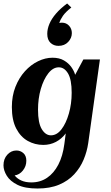

<svg xmlns="http://www.w3.org/2000/svg" viewBox="-39 -821 634 1101"><path d="M-19 127Q-19 90 3 66Q25 42 55 42Q78 42 95 57Q112 72 112 101Q112 132 92.5 156.5Q73 181 45 185Q59 203 83 214Q107 225 141 225Q192 225 231 198.5Q270 172 295.5 123Q321 74 330 5L338 -56Q315 -25 282 -7.5Q249 10 209 10Q161 10 120 -13Q79 -36 54 -84Q29 -132 29 -207Q29 -271 49.5 -323Q70 -375 104 -412.5Q138 -450 179.5 -470Q221 -490 262 -490Q301 -490 327.5 -474.5Q354 -459 370 -436.5Q386 -414 392 -392L439 -480H534L467 -1Q460 48 440.5 94.5Q421 141 386.5 178.5Q352 216 300 238Q248 260 176 260Q104 260 61.5 239Q19 218 0 187Q-19 156 -19 127ZM179 -192Q179 -116 200.5 -80.5Q222 -45 253 -45Q287 -45 313.5 -79.5Q340 -114 356 -170Q372 -226 372 -289Q372 -365 351 -400Q330 -435 298 -435Q265 -435 238 -400.5Q211 -366 195 -311Q179 -256 179 -192ZM296 -558Q269 -558 250.5 -575.5Q232 -593 232 -627Q232 -655 244.5 -684.5Q257 -714 282.5 -743.5Q308 -773 346 -801L370 -778Q337 -752 322 -730.5Q307 -709 301 -689Q305 -690 308.5 -690.5Q312 -691 316 -691Q341 -691 357 -673.5Q373 -656 373 -631Q373 -603 352 -580.5Q331 -558 296 -558Z"/></svg>

Font: Brygada 1918
Style: Italic
Weight: 400
Italic angle: -8°
Designer: Mateusz Machalski | Borys Kosmynka | Przemek Hoffer
Foundry: NIEPODLEGLA 2018
Version: Version 3.006